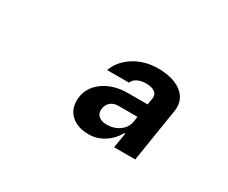

<svg xmlns="http://www.w3.org/2000/svg" viewBox="-60 -898 719 606"><g transform="rotate(30 300.0 -595.0)"><path d="M490 -663Q490 -655 489 -650L458 -455H381L390 -510H387Q371 -482 345.5 -466Q320 -450 291 -450Q251 -450 228 -470Q205 -490 205 -523Q205 -568 241.5 -596.5Q278 -625 335 -625H405L409 -650Q411 -664 400 -672Q389 -680 369 -680Q350 -680 336.5 -673Q323 -666 320 -655H240Q254 -693 291.5 -716.5Q329 -740 378 -740Q430 -740 460 -719Q490 -698 490 -663ZM397 -575H327Q309 -575 297.5 -564Q286 -553 286 -534Q286 -521 296.5 -513Q307 -505 323 -505Q351 -505 370.5 -519Q390 -533 394 -555Z"/></g></svg>

Font: JetBrains Mono Extra Bold
Style: Italic
Weight: 800
Italic angle: -9°
Monospace: yes
Designer: Philipp Nurullin, Konstantin Bulenkov
Foundry: JetBrains
Version: 2.002